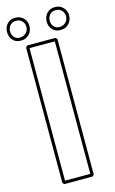

<svg xmlns="http://www.w3.org/2000/svg" viewBox="-206 -1119 709 1185"><g transform="rotate(-15 148.5 -526.0)"><path d="M39.1 -1.5V-864.7Q41.5 -867.2 43.5 -870.1Q45.4 -873 47.9 -876H229Q231.9 -873.5 234.6 -871.1Q237.3 -868.7 239.7 -866.2V0Q237.3 2.4 234.6 4.9Q231.9 7.3 229 9.8H47.9ZM58.6 -9.8H220.2V-856.4H58.6ZM20.5 -1060.5Q45.4 -1060.5 61.8 -1049.3Q78.1 -1038.1 86.2 -1021.7Q94.2 -1005.4 93.5 -986.1Q92.8 -966.8 84 -950.7Q75.2 -934.6 57.9 -924.1Q40.5 -913.6 15.1 -915Q-7.3 -916 -21.7 -927.2Q-36.1 -938.5 -43.2 -954.6Q-50.3 -970.7 -49.8 -989.3Q-49.3 -1007.8 -41.3 -1023.7Q-33.2 -1039.6 -17.8 -1050Q-2.4 -1060.5 20.5 -1060.5ZM273.9 -1060.5Q298.8 -1060.5 315.2 -1049.3Q331.5 -1038.1 339.6 -1021.7Q347.7 -1005.4 346.9 -986.1Q346.2 -966.8 337.4 -950.7Q328.6 -934.6 311.3 -924.1Q293.9 -913.6 268.6 -915Q246.1 -916 231.4 -927.2Q216.8 -938.5 209.7 -954.6Q202.6 -970.7 203.4 -989.3Q204.1 -1007.8 212.2 -1023.7Q220.2 -1039.6 235.6 -1050Q251 -1060.5 273.9 -1060.5ZM273.9 -1041Q257.3 -1041 245.8 -1033.2Q234.4 -1025.4 228.8 -1013.7Q223.1 -1002 222.7 -988.5Q222.2 -975.1 227.3 -963.1Q232.4 -951.2 242.9 -943.1Q253.4 -935.1 269 -934.6Q287.6 -934.1 300.5 -941.7Q313.5 -949.2 320.3 -961.2Q327.1 -973.1 327.6 -987.1Q328.1 -1001 322.3 -1012.9Q316.4 -1024.9 304.4 -1033Q292.5 -1041 273.9 -1041ZM20.5 -1041Q3.9 -1041 -7.6 -1033.2Q-19 -1025.4 -24.7 -1013.7Q-30.3 -1002 -30.5 -988.5Q-30.8 -975.1 -25.9 -963.1Q-21 -951.2 -10.5 -943.1Q0 -935.1 15.6 -934.6Q34.2 -934.1 47.1 -941.7Q60.1 -949.2 66.9 -961.2Q73.7 -973.1 74.2 -987.1Q74.7 -1001 68.8 -1012.9Q63 -1024.9 51 -1033Q39.1 -1041 20.5 -1041Z"/></g></svg>

Font: Preussische VI 9 Linie
Style: Regular
Weight: 400
Designer: Peter Wiegel
Foundry: Peter Wiegel
Version: Version 1.000 2009 initial release